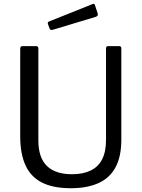

<svg xmlns="http://www.w3.org/2000/svg" viewBox="-20 -986 749 1016"><path d="M622 -247Q622 -158 591.5 -101Q561 -44 501 -17Q441 10 355 10Q261 10 202 -20Q143 -50 115 -111Q87 -172 87 -264V-728Q87 -742 99 -742H171Q183 -742 183 -729V-243Q183 -152 228 -108Q273 -64 361 -64Q419 -64 459.5 -83.5Q500 -103 520.5 -143Q541 -183 541 -246V-729Q541 -742 552 -742H611Q622 -742 622 -730V-247ZM482 -960 497 -915Q501 -902 487 -897L258 -828Q251 -827 247.5 -828.5Q244 -830 242 -836L234 -858Q230 -869 239 -872L471 -965Q479 -968 482 -960Z"/></svg>

Font: Libre Franklin
Style: Regular
Weight: 400
Designer: Pablo Impallari, Rodrigo Fuenzalida, Nhung Nguyen
Foundry: Impallari Type
Version: Version 3.000